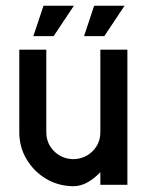

<svg xmlns="http://www.w3.org/2000/svg" viewBox="-20 -641 509 666"><path d="M328.1 -468.8H421.9V0H328.1V-43.9Q307.1 -21.5 283.4 -8.3Q259.8 4.9 234.4 4.9Q182.1 4.4 139.9 -20.8Q97.7 -45.9 72.3 -88.4Q46.9 -130.9 46.9 -182.6V-468.8H140.6V-182.6Q140.6 -143.6 167.5 -116.7Q194.3 -89.8 234.4 -88.9Q274.4 -89.8 301.3 -116.7Q328.1 -143.6 328.1 -182.6ZM130.9 -621.1H236.3L166 -515.6H95.7ZM306.6 -621.1H412.1L341.8 -515.6H271.5Z"/></svg>

Font: Lambda
Style: Regular
Weight: 400
Designer: GGBotNet
Version: 0.22